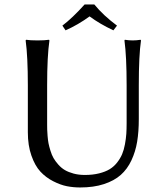

<svg xmlns="http://www.w3.org/2000/svg" viewBox="-20 -825 732 855"><path d="M543.9 -444.8Q543.9 -573.7 534.2 -645L536.1 -647.9Q554.7 -645 570.8 -645Q587.9 -645 606 -647.9L607.9 -645Q598.1 -578.6 598.1 -444.8V-294.9Q598.1 -238.8 590.8 -194.3Q583.5 -149.9 565.2 -110.8Q546.9 -71.8 517.6 -45.9Q488.3 -20 442.6 -5.1Q397 9.8 336.9 9.8Q306.6 9.8 277.8 4.2Q249 -1.5 216.6 -18.1Q184.1 -34.7 159.9 -60.8Q135.7 -86.9 119.9 -132.1Q104 -177.2 104 -235.8V-444.8Q104 -573.7 94.2 -645L96.2 -647.9Q114.3 -645 147 -645Q179.7 -645 198.2 -647.9L200.2 -645Q189.9 -575.2 189.9 -444.8V-269Q189.9 -255.4 190.2 -246.8Q190.4 -238.3 191.9 -219.5Q193.4 -200.7 196 -187Q198.7 -173.3 204.6 -154.1Q210.4 -134.8 218.5 -120.8Q226.6 -106.9 239.7 -92Q252.9 -77.1 269 -67.6Q285.2 -58.1 307.9 -52Q330.6 -45.9 357.9 -45.9Q393.1 -45.9 421.4 -53Q449.7 -60.1 468.8 -71.8Q487.8 -83.5 502 -101.8Q516.1 -120.1 523.9 -138.7Q531.7 -157.2 536.4 -182.4Q541 -207.5 542.5 -228.8Q543.9 -250 543.9 -276.9ZM399.9 -805.2Q440.4 -755.9 501 -710.9L484.9 -689.9Q424.3 -718.3 378.9 -752Q328.1 -714.8 272 -689.9L257.8 -710.9Q301.8 -744.1 356.9 -805.2Z"/></svg>

Font: Linux Biolinum G
Style: Regular
Weight: 400
Designer: Philipp H. Poll
Foundry: Philipp H. Poll
Version: Version 1.1.0 ; ttfautohint (v1.6)